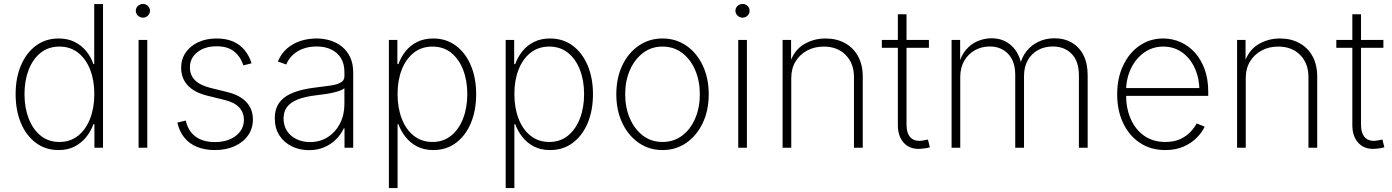

<svg xmlns="http://www.w3.org/2000/svg" viewBox="-20 -748 7048 972"><path d="M276.4 11.7Q210.9 11.7 161.9 -24.7Q112.8 -61 85.9 -125Q59.1 -189 59.1 -271.5Q59.1 -353.5 86.2 -417.2Q113.3 -481 162.4 -517.1Q211.4 -553.2 276.4 -553.2Q323.2 -553.2 358.2 -535.6Q393.1 -518.1 417 -488.5Q440.9 -459 452.6 -423.8H457V-727.5H501.5V0H458V-119.1H452.6Q440.4 -84 416.5 -54.2Q392.6 -24.4 357.7 -6.3Q322.8 11.7 276.4 11.7ZM280.8 -29.3Q335.9 -29.3 375.5 -61Q415 -92.8 436.3 -147.7Q457.5 -202.6 457.5 -272Q457.5 -341.3 436.3 -395.5Q415 -449.7 375.5 -481Q335.9 -512.2 280.8 -512.2Q225.1 -512.2 185.5 -480.5Q146 -448.7 125 -394.3Q104 -339.8 104 -272Q104 -203.6 125 -148.7Q146 -93.8 185.5 -61.5Q225.1 -29.3 280.8 -29.3Z M681.6 0V-545.9H725.6V0ZM703.6 -658.7Q689 -658.7 678.2 -668.9Q667.5 -679.2 667.5 -693.4Q667.5 -708 678.2 -718Q689 -728 703.6 -728Q718.3 -728 728.8 -718Q739.3 -708 739.3 -693.4Q739.3 -679.2 728.8 -668.9Q718.3 -658.7 703.6 -658.7Z M1067.4 11.7Q1016.6 11.7 977.3 -4.4Q938 -20.5 912.8 -51.8Q887.7 -83 877.9 -127.4L920.4 -137.7Q932.6 -84 970.2 -56.4Q1007.8 -28.8 1067.4 -28.8Q1133.3 -28.8 1174.1 -60.5Q1214.8 -92.3 1214.8 -141.1Q1214.8 -178.7 1190.7 -204.3Q1166.5 -230 1118.2 -241.7L1031.2 -263.2Q964.4 -279.3 930.7 -315.4Q897 -351.6 897 -404.8Q897 -448.7 920.2 -482.2Q943.4 -515.6 983.9 -534.4Q1024.4 -553.2 1077.1 -553.2Q1123.5 -553.2 1158.4 -538.6Q1193.4 -523.9 1217 -495.8Q1240.7 -467.8 1253.9 -427.7L1212.4 -417Q1197.3 -461.9 1164.8 -487.8Q1132.3 -513.7 1077.1 -513.7Q1017.1 -513.7 979.2 -483.9Q941.4 -454.1 941.4 -406.2Q941.4 -368.2 966.8 -342.3Q992.2 -316.4 1044.9 -303.2L1129.9 -282.2Q1194.3 -266.6 1227.3 -231.2Q1260.3 -195.8 1260.3 -143.1Q1260.3 -97.7 1235.8 -62.7Q1211.4 -27.8 1168 -8.1Q1124.5 11.7 1067.4 11.7Z M1544.4 12.2Q1497.6 12.2 1458 -6.8Q1418.5 -25.9 1394.8 -62Q1371.1 -98.1 1371.1 -149.9Q1371.1 -184.1 1383.3 -210.2Q1395.5 -236.3 1420.7 -255.1Q1445.8 -273.9 1485.4 -286.4Q1524.9 -298.8 1579.6 -305.2Q1621.1 -310.1 1653.6 -314.9Q1686 -319.8 1704.8 -330.3Q1723.6 -340.8 1723.6 -361.3V-383.8Q1723.6 -423.8 1706.8 -452.4Q1689.9 -481 1658.4 -496.8Q1627 -512.7 1583 -512.7Q1543.9 -512.7 1513.2 -501Q1482.4 -489.3 1461.2 -468.8Q1439.9 -448.2 1429.2 -421.4L1386.7 -436.5Q1402.8 -476.1 1432.4 -502Q1461.9 -527.8 1500.7 -540.5Q1539.6 -553.2 1582 -553.2Q1618.7 -553.2 1652.1 -543Q1685.5 -532.7 1711.7 -511.5Q1737.8 -490.2 1752.9 -457.8Q1768.1 -425.3 1768.1 -380.9V0H1724.1V-98.1H1720.2Q1706.1 -67.4 1681.2 -42.5Q1656.2 -17.6 1621.8 -2.7Q1587.4 12.2 1544.4 12.2ZM1549.8 -28.8Q1600.6 -28.8 1639.6 -54Q1678.7 -79.1 1701.2 -122.8Q1723.6 -166.5 1723.6 -221.2V-301.3Q1715.3 -294.4 1700 -288.8Q1684.6 -283.2 1665.3 -278.8Q1646 -274.4 1625 -271.5Q1604 -268.6 1584 -266.1Q1524.4 -259.3 1487.3 -244.4Q1450.2 -229.5 1432.9 -206.1Q1415.5 -182.6 1415.5 -148.4Q1415.5 -111.8 1433.1 -85Q1450.7 -58.1 1481.2 -43.5Q1511.7 -28.8 1549.8 -28.8Z M1948.7 204.1V-545.9H1991.7V-423.8H1997.1Q2009.8 -459 2033.2 -488.5Q2056.6 -518.1 2091.8 -535.6Q2127 -553.2 2173.3 -553.2Q2238.8 -553.2 2287.6 -517.1Q2336.4 -481 2363.5 -417.2Q2390.6 -353.5 2390.6 -271.5Q2390.6 -189 2363.8 -125Q2336.9 -61 2288.1 -24.7Q2239.3 11.7 2173.8 11.7Q2127 11.7 2092 -6.3Q2057.1 -24.4 2033.4 -54.2Q2009.8 -84 1997.1 -119.1H1992.7V204.1ZM2169.4 -29.3Q2224.6 -29.3 2264.2 -61.5Q2303.7 -93.8 2324.7 -148.7Q2345.7 -203.6 2345.7 -272Q2345.7 -339.8 2324.7 -394.3Q2303.7 -448.7 2264.4 -480.5Q2225.1 -512.2 2169.4 -512.2Q2114.3 -512.2 2074.7 -481Q2035.2 -449.7 2013.9 -395.5Q1992.7 -341.3 1992.7 -272Q1992.7 -202.6 2013.7 -147.7Q2034.7 -92.8 2074.5 -61Q2114.3 -29.3 2169.4 -29.3Z M2540 204.1V-545.9H2583V-423.8H2588.4Q2601.1 -459 2624.5 -488.5Q2647.9 -518.1 2683.1 -535.6Q2718.3 -553.2 2764.6 -553.2Q2830.1 -553.2 2878.9 -517.1Q2927.7 -481 2954.8 -417.2Q2981.9 -353.5 2981.9 -271.5Q2981.9 -189 2955.1 -125Q2928.2 -61 2879.4 -24.7Q2830.6 11.7 2765.1 11.7Q2718.3 11.7 2683.3 -6.3Q2648.4 -24.4 2624.8 -54.2Q2601.1 -84 2588.4 -119.1H2584V204.1ZM2760.7 -29.3Q2815.9 -29.3 2855.5 -61.5Q2895 -93.8 2916 -148.7Q2937 -203.6 2937 -272Q2937 -339.8 2916 -394.3Q2895 -448.7 2855.7 -480.5Q2816.4 -512.2 2760.7 -512.2Q2705.6 -512.2 2666 -481Q2626.5 -449.7 2605.2 -395.5Q2584 -341.3 2584 -272Q2584 -202.6 2605 -147.7Q2626 -92.8 2665.8 -61Q2705.6 -29.3 2760.7 -29.3Z M3334 11.7Q3266.6 11.7 3213.6 -24.9Q3160.6 -61.5 3130.4 -125.2Q3100.1 -189 3100.1 -271Q3100.1 -353 3130.4 -416.7Q3160.6 -480.5 3213.6 -516.8Q3266.6 -553.2 3334 -553.2Q3401.9 -553.2 3454.6 -516.8Q3507.3 -480.5 3537.6 -416.5Q3567.9 -352.5 3567.9 -271Q3567.9 -189 3537.6 -125.2Q3507.3 -61.5 3454.6 -24.9Q3401.9 11.7 3334 11.7ZM3334 -29.3Q3391.1 -29.3 3433.6 -61.5Q3476.1 -93.8 3499.5 -148.7Q3522.9 -203.6 3522.9 -271Q3522.9 -337.9 3499.5 -392.8Q3476.1 -447.8 3433.6 -480Q3391.1 -512.2 3334 -512.2Q3277.3 -512.2 3234.9 -479.7Q3192.4 -447.3 3168.7 -392.8Q3145 -338.4 3145 -271Q3145 -203.6 3168.7 -148.7Q3192.4 -93.8 3234.9 -61.5Q3277.3 -29.3 3334 -29.3Z M3717.3 0V-545.9H3761.2V0ZM3739.3 -658.7Q3724.6 -658.7 3713.9 -668.9Q3703.1 -679.2 3703.1 -693.4Q3703.1 -708 3713.9 -718Q3724.6 -728 3739.3 -728Q3753.9 -728 3764.4 -718Q3774.9 -708 3774.9 -693.4Q3774.9 -679.2 3764.4 -668.9Q3753.9 -658.7 3739.3 -658.7Z M3985.8 -353V0H3941.9V-545.9H3984.9V-423.8H3977.1Q3997.1 -490.7 4047.1 -522Q4097.2 -553.2 4159.2 -553.2Q4214.8 -553.2 4257.3 -530Q4299.8 -506.8 4323.7 -463.6Q4347.7 -420.4 4347.7 -359.9V0H4303.2V-357.4Q4303.2 -427.7 4261 -470Q4218.8 -512.2 4150.4 -512.2Q4103.5 -512.2 4066.2 -492.2Q4028.8 -472.2 4007.3 -436.5Q3985.8 -400.9 3985.8 -353Z M4682.6 -545.9V-505.9H4444.3V-545.9ZM4525.4 -675.8H4569.3V-116.7Q4569.3 -71.8 4590.8 -50.8Q4612.3 -29.8 4651.9 -36.6Q4657.2 -37.6 4664.6 -39.1Q4671.9 -40.5 4677.7 -41.5L4687.5 -2.4Q4680.2 0 4671.1 1.7Q4662.1 3.4 4653.8 3.9Q4593.8 12.7 4559.6 -20.8Q4525.4 -54.2 4525.4 -114.3Z M4797.4 0V-545.9H4840.8V-419.4H4833.5Q4844.7 -466.3 4870.4 -496.1Q4896 -525.9 4929.9 -540Q4963.9 -554.2 5000 -554.2Q5060.1 -554.2 5100.8 -516.6Q5141.6 -479 5152.3 -413.6H5142.6Q5151.9 -458 5177.2 -489.5Q5202.6 -521 5239 -537.6Q5275.4 -554.2 5318.4 -554.2Q5368.2 -554.2 5406 -532.2Q5443.8 -510.3 5465.1 -468.5Q5486.3 -426.8 5486.3 -366.7V0H5441.9V-366.2Q5441.9 -438.5 5405 -475.6Q5368.2 -512.7 5309.6 -512.7Q5268.1 -512.7 5235.1 -494.6Q5202.1 -476.6 5183.1 -443.1Q5164.1 -409.7 5164.1 -362.8V0H5119.6V-369.1Q5119.6 -437 5084 -474.9Q5048.3 -512.7 4990.2 -512.7Q4949.2 -512.7 4915.3 -493.7Q4881.3 -474.6 4861.3 -439.9Q4841.3 -405.3 4841.3 -358.9V0Z M5879.4 11.7Q5805.7 11.7 5750.7 -24.9Q5695.8 -61.5 5665.8 -125.2Q5635.7 -189 5635.7 -270.5Q5635.7 -352.1 5665.8 -416Q5695.8 -480 5748.5 -516.6Q5801.3 -553.2 5868.7 -553.2Q5915 -553.2 5956.3 -534.9Q5997.6 -516.6 6029.1 -481.7Q6060.5 -446.8 6078.6 -397Q6096.7 -347.2 6096.7 -283.2V-262.7H5663.6V-302.2H6072.8L6052.2 -286.6Q6052.2 -350.1 6029.3 -401.4Q6006.3 -452.6 5965.1 -482.4Q5923.8 -512.2 5868.7 -512.2Q5814.9 -512.2 5772.2 -481.9Q5729.5 -451.7 5705.1 -400.4Q5680.7 -349.1 5680.7 -286.1V-268.1Q5680.7 -199.7 5704.3 -145.8Q5728 -91.8 5772.7 -60.5Q5817.4 -29.3 5879.4 -29.3Q5924.3 -29.3 5955.8 -44.2Q5987.3 -59.1 6007.6 -81.1Q6027.8 -103 6038.1 -123L6078.6 -106.9Q6066.4 -79.6 6040 -52.2Q6013.7 -24.9 5973.6 -6.6Q5933.6 11.7 5879.4 11.7Z M6286.6 -353V0H6242.7V-545.9H6285.6V-423.8H6277.8Q6297.9 -490.7 6347.9 -522Q6397.9 -553.2 6460 -553.2Q6515.6 -553.2 6558.1 -530Q6600.6 -506.8 6624.5 -463.6Q6648.4 -420.4 6648.4 -359.9V0H6604V-357.4Q6604 -427.7 6561.8 -470Q6519.5 -512.2 6451.2 -512.2Q6404.3 -512.2 6366.9 -492.2Q6329.6 -472.2 6308.1 -436.5Q6286.6 -400.9 6286.6 -353Z M6983.4 -545.9V-505.9H6745.1V-545.9ZM6826.2 -675.8H6870.1V-116.7Q6870.1 -71.8 6891.6 -50.8Q6913.1 -29.8 6952.6 -36.6Q6958 -37.6 6965.3 -39.1Q6972.7 -40.5 6978.5 -41.5L6988.3 -2.4Q6981 0 6971.9 1.7Q6962.9 3.4 6954.6 3.9Q6894.5 12.7 6860.4 -20.8Q6826.2 -54.2 6826.2 -114.3Z"/></svg>

Font: Inter ExtraLight
Style: Regular
Weight: 250
Designer: Rasmus Andersson
Foundry: rsms
Version: Version 4.001;git-66647c0bb